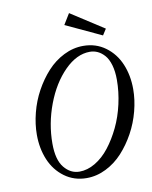

<svg xmlns="http://www.w3.org/2000/svg" viewBox="-94 -929 799 1012"><g transform="rotate(-10 305.0 -422.5)"><path d="M502.4 -712.4 311 -801.8 346.2 -859.4 523.4 -745.1ZM288.1 13.2Q220.7 13.2 169.7 -24.4Q118.7 -62 93.3 -122.8Q67.9 -183.6 67.9 -256.8Q67.9 -314 83.3 -374Q98.6 -434.1 127.9 -487.5Q157.2 -541 196 -583.5Q234.9 -626 285.2 -651.1Q335.4 -676.3 389.2 -676.3Q457 -676.3 508.1 -638.7Q559.1 -601.1 584.5 -540.5Q609.9 -480 609.9 -406.2Q609.9 -349.1 594.2 -289.1Q578.6 -229 549.3 -175.5Q520 -122.1 481.2 -79.6Q442.4 -37.1 392.1 -12Q341.8 13.2 288.1 13.2ZM256.3 -26.9Q298.8 -26.9 340.8 -51.8Q382.8 -76.7 417 -120.6Q451.2 -164.6 477.8 -220Q504.4 -275.4 519 -340.6Q533.7 -405.8 533.7 -469.7Q533.7 -515.1 523.7 -549.1Q513.7 -583 496.8 -602.1Q480 -621.1 460.2 -630.4Q440.4 -639.6 418.5 -639.6Q348.1 -639.6 283.2 -574.5Q218.3 -509.3 179.4 -406.5Q140.6 -303.7 140.6 -196.8Q140.6 -109.9 174.6 -68.4Q208.5 -26.9 256.3 -26.9Z"/></g></svg>

Font: Elstob 10pt
Style: Italic
Weight: 400
Italic angle: -20°
Designer: Peter S. Baker
Version: Version 1.015